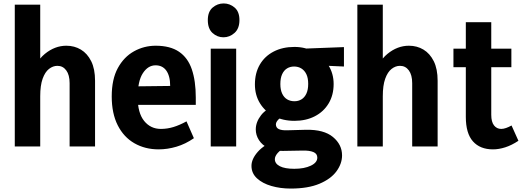

<svg xmlns="http://www.w3.org/2000/svg" viewBox="-20 -852 3036 1117"><path d="M385 0V-368Q385 -416 365.5 -442.5Q346 -469 314 -469Q288 -469 265 -451Q242 -433 228 -394Q214 -355 214 -292V0H66V-825H214V-396H160Q183 -491 241 -538.5Q299 -586 366 -586Q413 -586 450.5 -563.5Q488 -541 510.5 -496Q533 -451 533 -382V0Z M903 17Q824 17 762 -18.5Q700 -54 665 -123Q630 -192 630 -291Q630 -391 665.5 -456Q701 -521 759.5 -553.5Q818 -586 886 -586Q970 -586 1021.5 -551Q1073 -516 1096 -448.5Q1119 -381 1119 -285V-242H713L715 -349L970 -352Q970 -382 964 -404.5Q958 -427 947 -442Q936 -457 920.5 -464.5Q905 -472 885 -472Q841 -472 811 -426Q781 -380 781 -286Q781 -195 818.5 -148.5Q856 -102 916 -102Q953 -102 989 -113Q1025 -124 1065 -146L1108 -48Q1059 -14 1006.5 1.5Q954 17 903 17Z M1206 0V-569H1354V0ZM1280 -635Q1244 -635 1216.5 -660Q1189 -685 1189 -735Q1189 -784 1217 -808Q1245 -832 1281 -832Q1317 -832 1345 -808Q1373 -784 1373 -735Q1373 -686 1344.5 -660.5Q1316 -635 1280 -635Z M1773 -364Q1773 -398 1762.5 -420Q1752 -442 1733.5 -453.5Q1715 -465 1691 -465Q1668 -465 1650 -454Q1632 -443 1621.5 -420.5Q1611 -398 1611 -363Q1611 -330 1621.5 -307.5Q1632 -285 1650.5 -274Q1669 -263 1693 -263Q1716 -263 1734 -274Q1752 -285 1762.5 -307.5Q1773 -330 1773 -364ZM1921 -363Q1921 -299 1892 -250.5Q1863 -202 1811.5 -175.5Q1760 -149 1693 -149Q1626 -149 1574 -176Q1522 -203 1492.5 -251Q1463 -299 1463 -361Q1463 -427 1491.5 -476Q1520 -525 1572 -552Q1624 -579 1693 -579Q1757 -579 1808.5 -550Q1860 -521 1890.5 -472.5Q1921 -424 1921 -363ZM1981 -578V-465L1800 -473L1693 -567ZM1593 -41 1646 3Q1612 19 1595.5 38Q1579 57 1579 74Q1579 100 1608 115Q1637 130 1692 130Q1750 130 1788 112Q1826 94 1826 65Q1826 42 1803 32.5Q1780 23 1740 24L1626 26Q1575 27 1540 9.5Q1505 -8 1486.5 -37Q1468 -66 1468 -99Q1468 -142 1499 -182Q1530 -222 1594 -241L1611 -166Q1598 -157 1591.5 -147Q1585 -137 1585 -129Q1585 -109 1602 -101Q1619 -93 1650 -94L1760 -97Q1864 -99 1917 -55Q1970 -11 1970 52Q1970 100 1937.5 144.5Q1905 189 1838.5 217Q1772 245 1671 245Q1611 245 1559 230Q1507 215 1475 185.5Q1443 156 1443 113Q1443 73 1480 31Q1517 -11 1593 -41Z M2378 0V-368Q2378 -416 2358.5 -442.5Q2339 -469 2307 -469Q2281 -469 2258 -451Q2235 -433 2221 -394Q2207 -355 2207 -292V0H2059V-825H2207V-396H2153Q2176 -491 2234 -538.5Q2292 -586 2359 -586Q2406 -586 2443.5 -563.5Q2481 -541 2503.5 -496Q2526 -451 2526 -382V0Z M2848 17Q2773 17 2731.5 -29.5Q2690 -76 2690 -172V-723H2838V-184Q2838 -143 2854 -122.5Q2870 -102 2896 -102Q2909 -102 2924.5 -107.5Q2940 -113 2956 -122L2996 -33Q2957 -7 2919.5 5Q2882 17 2848 17ZM2618 -461V-569H2955V-461Z"/></svg>

Font: Yaldevi ExtraLight
Style: Regular
Weight: 200
Designer: Sol Matas, Rajitha Manaperi, Kosala Senevirathne
Foundry: Mooniak
Version: Version 1.100